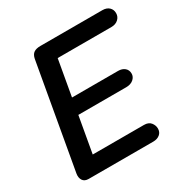

<svg xmlns="http://www.w3.org/2000/svg" viewBox="-175 -918 1030 1064"><g transform="rotate(-30 340.5 -386.0)"><path d="M90 0Q64 0 53 -17Q42 -34 46 -59L164 -726Q169 -751 184 -761.5Q199 -772 227 -772H623Q650 -772 665.5 -757.5Q681 -743 681 -720Q681 -697 664 -681.5Q647 -666 620 -666H276L177 -106H505Q534 -106 548 -88.5Q562 -71 562 -50Q562 -27 545.5 -13.5Q529 0 503 0ZM157 -336 176 -437H530Q556 -437 572 -423.5Q588 -410 588 -387Q588 -366 570.5 -351Q553 -336 524 -336Z"/></g></svg>

Font: Edu VIC WA NT Beginner
Style: Bold
Weight: 700
Designer: Tina and Corey Anderson
Foundry: Google for Education
Version: Version 1.003